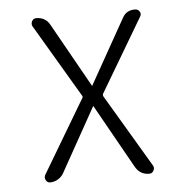

<svg xmlns="http://www.w3.org/2000/svg" viewBox="-43 -562 587 605"><g transform="rotate(-5 250.0 -260.0)"><path d="M78.1 -24.4 215.8 -255.9Q218.8 -259.8 215.8 -263.7L79.1 -495.1Q75.2 -502.9 79.6 -511.2Q84 -519.5 92.8 -519.5Q122.1 -519.5 135.7 -495.1L249 -293Q249 -292 250 -292Q251 -292 251 -293L365.2 -496.1Q377.9 -520.5 406.2 -519.5Q415 -519.5 419.9 -511.7Q424.8 -503.9 419.9 -496.1L282.2 -263.7Q280.3 -259.8 282.2 -255.9L418.9 -25.4Q423.8 -17.6 419.4 -8.8Q415 0 405.3 0Q376 0 361.3 -26.4L249 -226.6Q249 -227.5 248 -227.5Q247.1 -227.5 247.1 -226.6L134.8 -25.4Q128.9 -14.6 117.2 -7.3Q105.5 0 91.8 0Q83 0 78.6 -8.3Q74.2 -16.6 78.1 -24.4Z"/></g></svg>

Font: Rounded-L Mgen+ 1m light
Style: Regular
Weight: 200
Designer: [Source Han Sans]
Ryoko NISHIZUKA  (kana & ideographs); Paul D. Hunt (Latin, Greek & Cyrillic); Wenlong ZHANG  (bopomofo
Version: Version 1.059.20150602